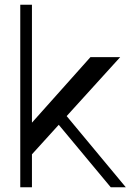

<svg xmlns="http://www.w3.org/2000/svg" viewBox="-20 -792 557 812"><path d="M104.8 -128 96.6 -252.5 362.6 -550.5H488.4ZM65.7 0V-772H115.1V0ZM448.4 0 213.9 -281.7 243.1 -323.7 512.1 0Z"/></svg>

Font: Savate ExtraLight
Style: Regular
Weight: 200
Designer: Max Esnée
Foundry: Plomb Type
Version: Version 2.000